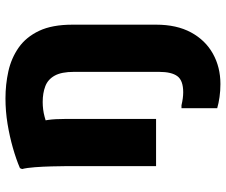

<svg xmlns="http://www.w3.org/2000/svg" viewBox="-83 -519 842 716"><g transform="rotate(-90 338.0 -161.0)"><path d="M382.6 240Q357.7 240 334.3 236.7Q310.9 233.4 292.6 228V94.8H303.4Q317.5 98.1 329.2 99.6Q340.8 101.2 352 101.2Q395.8 101.2 411.9 79.4Q428 57.7 428 11.4V-180.4H604V0.4Q604 77 575.1 130.4Q546.1 183.9 495.9 211.9Q445.7 240 382.6 240ZM76.4 0V-338.4Q76.4 -358.4 75.5 -389.7Q74.7 -421 72.5 -451.3Q70.3 -481.6 65.6 -499.6L69 -507.6Q102 -521.8 144.4 -533.9Q186.9 -546.1 234.2 -553.9Q281.5 -561.6 329 -561.6Q381.1 -561.6 430.1 -550.8Q479 -539.9 518.5 -512.4Q557.9 -484.8 581 -436.1Q604 -387.5 604 -311.6V0H428V-306.4Q428 -352.8 413.9 -378.1Q399.8 -403.5 374.3 -413.1Q348.8 -422.8 315.6 -422.8Q287.1 -422.8 261.1 -415.8Q235.1 -408.8 214.4 -401.6L238.8 -441.5Q245.6 -425.8 249 -401.2Q252.4 -376.6 252.4 -340V0Z"/></g></svg>

Font: Kufam
Style: Regular
Weight: 400
Designer: Wael Morcos, Artur Schmal
Foundry: Original Type
Version: Version 1.301; ttfautohint (v1.8.3)